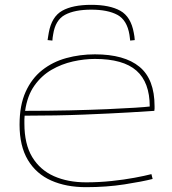

<svg xmlns="http://www.w3.org/2000/svg" viewBox="-20 -765 712 795"><path d="M336 10Q254 10 192 -17.5Q130 -45 95.5 -102.5Q61 -160 61 -249Q61 -329 86 -384.5Q111 -440 154.5 -474.5Q198 -509 254.5 -524.5Q311 -540 373 -540Q495 -540 557.5 -488.5Q620 -437 620 -325Q620 -321 620 -315.5Q620 -310 619 -306Q592 -304 515.5 -299.5Q439 -295 327 -290.5Q215 -286 82 -286Q81 -278 81 -270Q81 -262 81 -254Q81 -168 113.5 -114.5Q146 -61 203.5 -35.5Q261 -10 337 -10Q390 -10 442 -15.5Q494 -21 537 -29Q580 -37 607 -44L612 -24Q569 -13 495 -1.5Q421 10 336 10ZM84 -306Q181 -306 268 -308Q355 -310 424 -313Q493 -316 539 -319Q585 -322 600 -324Q600 -424 545 -472.5Q490 -521 373 -521Q329 -521 282 -510.5Q235 -500 193.5 -476Q152 -452 122.5 -410.5Q93 -369 84 -306ZM358 -745Q434 -745 478 -720.5Q522 -696 534 -629Q537 -615 538 -599L519 -597Q518 -603 517.5 -609.5Q517 -616 516 -621Q506 -682 466 -703.5Q426 -725 358 -725Q289 -725 249 -703.5Q209 -682 200 -622Q199 -616 198 -609.5Q197 -603 197 -597L177 -599Q178 -607 179.5 -615Q181 -623 182 -630Q194 -696 237.5 -720.5Q281 -745 358 -745Z"/></svg>

Font: Georama Extended Thin
Style: Regular
Weight: 100
Width: 7
Designer: Jean-Baptiste Levee
Foundry: Production Type
Version: Version 1.000